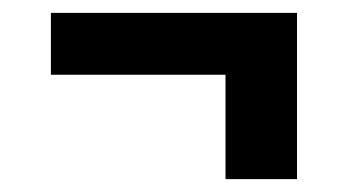

<svg xmlns="http://www.w3.org/2000/svg" viewBox="-20 -408 540 298"><path d="M330 -130V-292H59V-388H441V-130Z"/></svg>

Font: Iosevka SS04
Style: Bold
Weight: 700
Monospace: yes
Designer: Belleve Invis
Foundry: Belleve Invis
Version: Version 19.0.0; ttfautohint (v1.8.4)